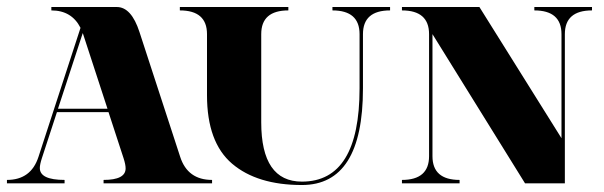

<svg xmlns="http://www.w3.org/2000/svg" viewBox="-20 -528 1740 553"><path d="M211.9 -447.8Q186.5 -498 127.9 -498V-507.8H316.4Q358.4 -507.8 381.8 -435.5L499 -76.2Q520.5 -9.8 590.8 -9.8V0H278.3V-9.8Q341.8 -9.8 341.8 -43Q341.8 -54.2 335.9 -72.3L292.5 -205.1H144L100.6 -72.3Q94.7 -54.2 94.7 -43.9Q94.7 -9.8 166 -9.8V0H0V-9.8Q69.3 -9.8 90.8 -76.2ZM289.6 -214.8 218.8 -431.6 218.3 -432.6 147 -214.8Z M1025.4 -273.4Q1025.4 4.9 849.6 4.9Q720.7 4.9 648.4 -56.6Q576.2 -118.2 576.2 -253.9V-429.7Q576.2 -498 498 -498V-507.8H810.5V-498Q732.4 -498 732.4 -429.7V-175.8Q732.4 -4.9 849.6 -4.9Q1015.6 -4.9 1015.6 -273.4V-429.7Q1015.6 -498 937.5 -498V-507.8H1103.5V-498Q1025.4 -498 1025.4 -429.7Z M1606.9 -113.3V0H1492.2L1225.6 -429.7V-78.1Q1225.6 -9.8 1303.7 -9.8V0H1137.7V-9.8Q1215.8 -9.8 1215.8 -78.1V-429.7Q1215.8 -498 1137.7 -498V-507.8H1360.8L1597.2 -129.9V-429.7Q1597.2 -498 1519 -498V-507.8H1685.1V-498Q1606.9 -498 1606.9 -429.7Z"/></svg>

Font: spinweradC
Style: Bold
Weight: 700
Width: 7
Version: Version 0.3